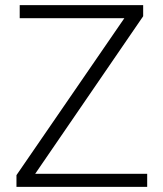

<svg xmlns="http://www.w3.org/2000/svg" viewBox="-20 -731 639 751"><path d="M555.7 -51.3V0H44.4V-45.9L466.3 -659.7H57.1V-710.9H540V-667.5L117.7 -51.3Z"/></svg>

Font: Vazirmatn RD UI ExtraLight
Style: Regular
Weight: 200
Designer: Saber Rastikerdar
Foundry: Saber Rastikerdar
Version: Version 33.003